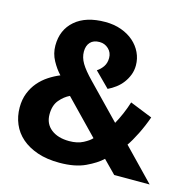

<svg xmlns="http://www.w3.org/2000/svg" viewBox="-101 -772 887 884"><g transform="rotate(15 342.5 -329.5)"><path d="M15 -188Q15 -226 27 -256.5Q39 -287 59 -310.5Q79 -334 105 -351Q131 -368 158 -379Q136 -402 118 -435Q100 -468 100 -506Q100 -581 151.5 -625.5Q203 -670 295 -670Q337 -670 371.5 -657.5Q406 -645 430.5 -623.5Q455 -602 468.5 -573.5Q482 -545 482 -513Q482 -489 474 -468Q466 -447 452.5 -429Q439 -411 421 -397.5Q403 -384 384 -375L314 -445Q331 -456 342.5 -473Q354 -490 354 -514Q354 -540 336 -557Q318 -574 293 -574Q264 -574 249 -557.5Q234 -541 234 -513Q234 -485 250 -458Q266 -431 303 -393L458 -233Q471 -256 483.5 -285Q496 -314 505 -343L612 -300Q597 -257 576.5 -216Q556 -175 539 -151L685 0H516L456 -61Q429 -35 380 -12Q331 11 257 11Q197 11 152 -4.5Q107 -20 76.5 -46.5Q46 -73 30.5 -109.5Q15 -146 15 -188ZM156 -193Q156 -148 188.5 -122.5Q221 -97 275 -97Q314 -97 341.5 -111.5Q369 -126 380 -139L225 -299Q199 -287 177.5 -261.5Q156 -236 156 -193Z"/></g></svg>

Font: Mukta Mahee ExtraBold
Style: Regular
Weight: 800
Designer: Shuchita Grover, Noopur Datye, Girish Dalvi, Yashodeep Gholap
Foundry: Ek Type
Version: Version 2.538;PS 1.000;hotconv 16.6.51;makeotf.lib2.5.65220;